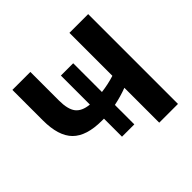

<svg xmlns="http://www.w3.org/2000/svg" viewBox="-169 -864 1040 1040"><g transform="rotate(-45 351.5 -344.0)"><path d="M634.8 0H491.2V-267.1Q442.4 -248.5 389.2 -237.8V-88.9H294.9V-227.1H278.8Q161.6 -227.1 107.9 -281Q54.2 -335 54.2 -454.1V-688H191.9V-469.2Q191.9 -401.4 215.8 -370.8Q239.7 -340.3 294.9 -335V-557.1H389.2V-336.9Q441.9 -343.3 491.2 -358.9V-688H634.8Z"/></g></svg>

Font: Libra Sans Modern
Style: Bold
Weight: 700
Foundry: Stefan Peev, Context Ltd
Version: Version 1.000